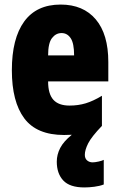

<svg xmlns="http://www.w3.org/2000/svg" viewBox="-20 -582 522 842"><path d="M352 97Q352 113 362 121.5Q372 130 386 130Q396 130 412 126.5Q428 123 435 119V227Q417 234 393.5 237Q370 240 350 240Q286 240 257.5 209.5Q229 179 229 127Q229 96 244 67Q259 38 295 9Q279 10 261 10Q141 10 86.5 -63Q32 -136 32 -274Q32 -413 86 -487.5Q140 -562 246 -562Q345 -562 400 -497Q455 -432 455 -310V-225H191Q191 -170 214 -144.5Q237 -119 285 -119Q323 -119 356 -129Q389 -139 427 -162V-30Q381 18 366.5 47Q352 76 352 97ZM250 -437Q225 -437 208 -415Q191 -393 191 -339H305Q305 -392 290 -414.5Q275 -437 250 -437Z"/></svg>

Font: Noto Sans Tamil ExtraCondensed Black
Style: Regular
Weight: 900
Width: 2
Designer: Jelle Bosma - Monotype Design Team
Foundry: Monotype Imaging Inc.
Version: Version 2.004; ttfautohint (v1.8.4.7-5d5b)